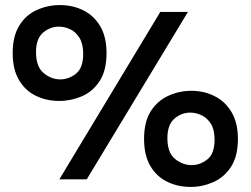

<svg xmlns="http://www.w3.org/2000/svg" viewBox="-20 -707 988 757"><path d="M214 -309Q162 -309 120 -330Q78 -351 54 -393Q30 -435 30 -497Q30 -565 56.5 -607Q83 -649 126 -668Q169 -687 216 -687Q267 -687 309 -666Q351 -645 375.5 -603Q400 -561 400 -498Q400 -429 373 -387.5Q346 -346 303 -327.5Q260 -309 214 -309ZM214 0 612 -660H721L322 0ZM218 -394Q251 -394 279.5 -416.5Q308 -439 308 -495Q308 -534 293.5 -557.5Q279 -581 257 -591.5Q235 -602 212 -602Q178 -602 150 -578.5Q122 -555 122 -501Q122 -444 152 -419Q182 -394 218 -394ZM732 30Q680 30 638 9Q596 -12 572 -54Q548 -96 548 -159Q548 -227 574.5 -268.5Q601 -310 644 -329.5Q687 -349 734 -349Q785 -349 827 -327.5Q869 -306 893.5 -264Q918 -222 918 -159Q918 -91 891 -49.5Q864 -8 821 11Q778 30 732 30ZM736 -56Q769 -56 797.5 -78.5Q826 -101 826 -156Q826 -196 811.5 -219Q797 -242 775 -252.5Q753 -263 730 -263Q696 -263 668 -239.5Q640 -216 640 -162Q640 -105 670 -80.5Q700 -56 736 -56Z"/></svg>

Font: Bricolage Grotesque 10pt Medium
Style: Regular
Weight: 500
Designer: Mathieu Triay
Foundry: Atelier Triay
Version: Version 1.000; ttfautohint (v1.8.4.7-5d5b);gftools[0.9.32]